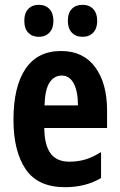

<svg xmlns="http://www.w3.org/2000/svg" viewBox="-20 -768 497 798"><path d="M234 -556Q326 -556 375.5 -489Q425 -422 425 -309V-236H164Q165 -164 190.5 -130Q216 -96 268 -96Q303 -96 334 -105Q365 -114 400 -136V-28Q336 10 250 10Q137 10 86.5 -65Q36 -140 36 -270Q36 -408 86 -482Q136 -556 234 -556ZM237 -454Q205 -454 186 -425Q167 -396 165 -330H304Q304 -388 286.5 -421Q269 -454 237 -454ZM81 -681Q81 -714 97.5 -731Q114 -748 141 -748Q169 -748 185.5 -730.5Q202 -713 202 -681Q202 -650 185.5 -632.5Q169 -615 141 -615Q114 -615 97.5 -632Q81 -649 81 -681ZM262 -681Q262 -714 278.5 -731Q295 -748 323 -748Q351 -748 367.5 -730.5Q384 -713 384 -681Q384 -650 367.5 -632.5Q351 -615 323 -615Q295 -615 278.5 -632.5Q262 -650 262 -681Z"/></svg>

Font: Noto Sans Thai ExtCond
Style: Bold
Weight: 700
Width: 2
Designer: Monotype Design Team
Foundry: Monotype Imaging Inc.
Version: Version 2.002; ttfautohint (v1.8.4.7-5d5b)